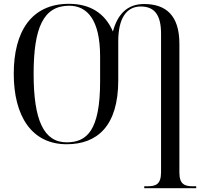

<svg xmlns="http://www.w3.org/2000/svg" viewBox="-20 -745 1065 1005"><path d="M735 240H1007V230H989C946 230 919 219 919 158V-516C919 -665 848 -724 734 -724C645 -724 595 -669 571 -580C529 -678 449 -725 341 -725C144 -725 52 -580 52 -359C52 -137 146 10 329 10C488 10 599 -84 599 -325V-529C599 -648 641 -711 717 -711C793 -711 823 -661 823 -568V156C823 220 796 230 751 230H735ZM329 0C209 0 156 -116 156 -358C156 -600 207 -715 342 -715C435 -715 504 -644 504 -449V-318C504 -61 434 0 329 0Z"/></svg>

Font: Noto Serif Display SemiCondensed
Style: Regular
Weight: 400
Width: 4
Designer: Monotype Design Team
Foundry: Monotype Imaging Inc.
Version: Version 2.009